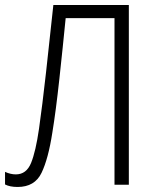

<svg xmlns="http://www.w3.org/2000/svg" viewBox="-24 -734 619 763"><path d="M488 0V-714H188Q174 -581 159 -447Q144 -313 131 -222Q118 -132 99.5 -86.5Q81 -41 39 -41Q18 -41 -4 -51V-1Q15 9 46 9Q114 9 141 -47Q168 -103 184 -207Q198 -292 212 -421Q226 -550 237 -662H431V0Z"/></svg>

Font: Noto Sans UI SemiCondensed Light
Style: Regular
Weight: 300
Width: 4
Designer: Monotype Design Team
Foundry: Monotype Imaging Inc.
Version: Version 1.901